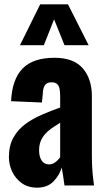

<svg xmlns="http://www.w3.org/2000/svg" viewBox="-20 -854 489 884"><path d="M151 10Q109 10 80 -11Q51 -32 36 -64Q21 -96 21 -130Q21 -184 42 -221Q63 -258 97 -283Q131 -308 173 -326Q215 -344 257 -359V-413Q257 -432 254 -446Q251 -460 242.5 -467.5Q234 -475 218 -475Q202 -475 193.5 -468.5Q185 -462 181 -449.5Q177 -437 177 -422L173 -382L31 -388Q36 -490 84.5 -539Q133 -588 231 -588Q319 -588 361 -539.5Q403 -491 403 -412V-143Q403 -109 404.5 -82.5Q406 -56 408.5 -35.5Q411 -15 413 0H277Q274 -22 270 -48Q266 -74 264 -83Q254 -47 226 -18.5Q198 10 151 10ZM206 -97Q217 -97 226.5 -102Q236 -107 244 -115Q252 -123 257 -130V-289Q236 -276 218 -263.5Q200 -251 187 -236Q174 -221 167 -203Q160 -185 160 -162Q160 -132 172 -114.5Q184 -97 206 -97ZM72 -646 165 -834H293L388 -646H277L229 -765L182 -646Z"/></svg>

Font: Oswald SemiBold
Style: Regular
Weight: 600
Designer: Vernon Adams
Foundry: Vernon Adams
Version: Version 4.103;gftools[0.9.33.dev8+g029e19f]